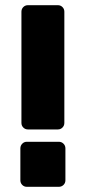

<svg xmlns="http://www.w3.org/2000/svg" viewBox="-20 -720 331 740"><path d="M87.8 -221.1Q77.1 -221.1 69.9 -228.4Q62.6 -235.6 62.6 -246.2V-674.9Q62.6 -685.5 69.9 -692.8Q77.1 -700 87.8 -700H202.9Q213.5 -700 220.7 -692.8Q228 -685.5 228 -674.9V-246.2Q228 -235.6 220.7 -228.4Q213.5 -221.1 202.9 -221.1ZM83.6 0Q73 0 65.8 -7.2Q58.5 -14.5 58.5 -25.1V-148.1Q58.5 -158.7 65.8 -166.2Q73 -173.6 83.6 -173.6H206.6Q217.2 -173.6 224.7 -166.2Q232.1 -158.7 232.1 -148.1V-25.1Q232.1 -14.5 224.7 -7.2Q217.2 0 206.6 0Z"/></svg>

Font: Rubik Light
Style: Regular
Weight: 300
Designer: Hubert and Fischer
Foundry: Hubert and Fischer
Version: Version 2.300;gftools[0.9.30]